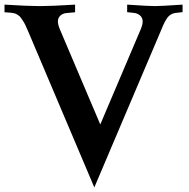

<svg xmlns="http://www.w3.org/2000/svg" viewBox="-24 -754 819 834"><path d="M528.3 -701.2V-733.9Q622.6 -727.5 648.4 -727.5Q673.8 -727.5 769 -733.9V-701.2L738.3 -697.8Q718.8 -695.3 705.6 -680.2Q692.4 -665 675.3 -621.6L385.7 60.1L96.7 -621.6Q90.8 -635.3 85.7 -646Q80.6 -656.7 75 -664.6Q69.3 -672.4 65.7 -678Q62 -683.6 55.7 -687.5Q49.3 -691.4 46.1 -693.4Q43 -695.3 35.2 -696.8Q27.3 -698.2 23.9 -698.7Q20.5 -699.2 10.3 -699.7Q0 -700.2 -4.4 -700.7V-733.9Q99.1 -727.5 148.9 -727.5Q198.7 -727.5 302.2 -733.9V-700.7L264.2 -697.3H264.6Q247.1 -695.3 237.3 -685.3Q227.5 -675.3 227.5 -661.6Q227.5 -647.5 234.9 -629.4L411.6 -213.4Q454.6 -314 588.4 -629.4Q595.7 -647.5 595.7 -660.6Q595.7 -676.3 585.2 -686Q574.7 -695.8 558.6 -697.8Z"/></svg>

Font: Flanker
Style: Bold
Weight: 700
Designer: Flanker
Foundry: Flanker
Version: Version 2.021